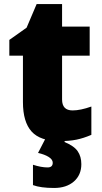

<svg xmlns="http://www.w3.org/2000/svg" viewBox="-20 -684 500 944"><path d="M336.9 -141.1Q375.5 -141.1 429.2 -160.2V-21Q390.6 -4.4 355.7 2.7Q320.8 9.8 273.9 9.8Q177.7 9.8 135.3 -37.4Q92.8 -84.5 92.8 -182.1V-410.2H25.9V-487.8L110.8 -547.9L160.2 -664.1H285.2V-553.2H420.9V-410.2H285.2V-194.8Q285.2 -141.1 336.9 -141.1ZM379.9 123Q379.9 176.3 343.3 208.3Q306.6 240.2 246.1 240.2Q179.7 240.2 142.1 226.1V126Q182.6 139.2 213.9 139.2Q239.3 139.2 239.3 116.2Q239.3 100.1 219.2 87.6Q199.2 75.2 167 67.9L202.1 0H301.3L296.9 14.2Q343.8 33.2 361.8 59.3Q379.9 85.4 379.9 123Z"/></svg>

Font: OpenSansExtrabold
Style: Regular
Weight: 800
Foundry: Ascender Corporation
Version: Version 1.10